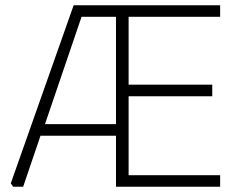

<svg xmlns="http://www.w3.org/2000/svg" viewBox="-20 -710 907 730"><path d="M21 -13 260 -690H817V-646H469V-388H787V-344H469V-44H817V0H421V-194H134L68 0H30ZM151 -238H421V-646H290Z"/></svg>

Font: Oxanium ExtraLight
Style: Regular
Weight: 200
Designer: Severin Meyer
Version: Version 2.000